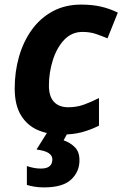

<svg xmlns="http://www.w3.org/2000/svg" viewBox="-20 -576 533 836"><path d="M247 10Q190 10 144 -10Q98 -30 71 -74.5Q44 -119 44 -191Q44 -264 63 -330Q82 -396 119 -447Q156 -498 210 -527Q264 -556 333 -556Q382 -556 420.5 -547Q459 -538 493 -521L448 -409Q422 -420 396.5 -428.5Q371 -437 339 -437Q292 -437 259.5 -402.5Q227 -368 210 -314Q193 -260 193 -203Q193 -156 215 -132.5Q237 -109 277 -109Q314 -109 345.5 -120.5Q377 -132 411 -149V-29Q376 -11 337 -0.5Q298 10 247 10ZM171 240Q148 240 128 236.5Q108 233 97 229V147Q108 151 124.5 154.5Q141 158 158 158Q208 158 208 118Q208 102 192.5 91Q177 80 139 75L186 0H276L257 35Q286 45 306 65Q326 85 326 122Q326 172 289.5 206Q253 240 171 240Z"/></svg>

Font: BC Sans
Style: Bold Italic
Weight: 700
Italic angle: -12°
Designer: Monotype Design Team
Province of B.C.
Foundry: Monotype Imaging Inc.
Version: Version 2.000;GOOG;noto-source:20170915:90ef993387c0